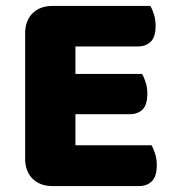

<svg xmlns="http://www.w3.org/2000/svg" viewBox="-20 -626 588 649"><path d="M65 -513Q65 -556 90 -581Q115 -606 158 -606H488Q495 -595 500.5 -577Q506 -559 506 -539Q506 -501 489.5 -485Q473 -469 446 -469H235V-376H460Q467 -365 472.5 -347.5Q478 -330 478 -310Q478 -272 462 -256Q446 -240 419 -240H235V-135H492Q499 -124 504.5 -106Q510 -88 510 -68Q510 -30 493.5 -13.5Q477 3 450 3H158Q115 3 90 -22Q65 -47 65 -90Z"/></svg>

Font: Baloo Tammudu
Style: Regular
Weight: 400
Designer: Omkar Shende and Ek Type
Foundry: Ek Type
Version: Version 1.443;PS 1.000;hotconv 16.6.51;makeotf.lib2.5.65220;